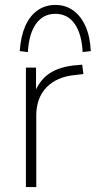

<svg xmlns="http://www.w3.org/2000/svg" viewBox="-20 -758 388 778"><path d="M85 0V-484H126V-371H116Q136 -430 179 -459.5Q222 -489 292 -494L313 -496L318 -458L284 -454Q210 -447 168.5 -404Q127 -361 127 -290V0ZM93 -547 60 -551Q64 -610 82 -651.5Q100 -693 131.5 -715.5Q163 -738 204 -738Q246 -738 277 -715.5Q308 -693 326.5 -651.5Q345 -610 348 -551L315 -547Q311 -621 282.5 -661.5Q254 -702 204 -702Q155 -702 126 -661.5Q97 -621 93 -547Z"/></svg>

Font: Nunito Sans 12pt ExtraLight ExtraLight
Style: Regular
Weight: 250
Version: Version 3.101;gftools[0.9.27]